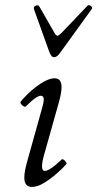

<svg xmlns="http://www.w3.org/2000/svg" viewBox="-20 -725 384 758"><path d="M106 13Q76 13 76 -24Q76 -36 79 -52.5Q82 -69 88 -90L148 -305Q154 -327 152.5 -337Q151 -347 140 -347Q133 -347 118.5 -337Q104 -327 81 -304Q79 -302 73 -305.5Q67 -309 63 -314.5Q59 -320 62 -324Q72 -337 88.5 -353Q105 -369 124 -383.5Q143 -398 162 -407Q181 -416 195 -416Q223 -416 223 -381Q223 -369 220 -353Q217 -337 211 -316L155 -117Q145 -82 146 -66Q147 -50 157 -50Q165 -50 181.5 -60.5Q198 -71 223 -95Q226 -98 231.5 -94.5Q237 -91 240.5 -85.5Q244 -80 242 -77Q228 -61 204 -40Q180 -19 154 -3Q128 13 106 13ZM193 -499Q188 -499 183.5 -504Q179 -509 175 -519L114 -689Q112 -695 116 -699Q120 -703 126 -704Q132 -705 135 -700L194 -597Q201 -584 207 -584Q212 -584 223 -595L325 -702Q329 -706 334 -704Q339 -702 342 -698Q345 -694 342 -689L217 -516Q205 -499 193 -499Z"/></svg>

Font: Junicode VF
Style: Italic
Weight: 400
Italic angle: -11°
Designer: Peter S. Baker
Version: Version 2.209